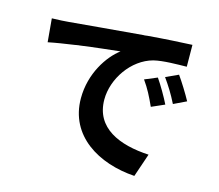

<svg xmlns="http://www.w3.org/2000/svg" viewBox="-110 -885 1219 1071"><g transform="rotate(15 500.0 -350.0)"><path d="M796 -90C626 -99 478 -159 478 -324C478 -443 565 -573 686 -605C739 -618 821 -618 875 -619L874 -745C809 -742 715 -737 619 -729L603 -727C601 -727 599 -727 597 -727C414 -712 258 -697 174 -690C155 -688 118 -686 78 -685L90 -550C133 -559 186 -567 241 -575L252 -577C254 -577 255 -577 257 -578L268 -579C355 -591 442 -600 496 -606C428 -555 350 -441 350 -297C350 -80 540 31 750 45L796 -90ZM927 -433C906 -472 870 -530 845 -565L773 -532C804 -488 827 -452 854 -398L927 -433ZM814 -384C795 -423 760 -483 735 -519L663 -489C695 -444 714 -406 739 -351L814 -384Z"/></g></svg>

Font: Glow Sans TC Normal
Style: Bold
Weight: 700
Designer: Ryoko NISHIZUKA (kana, bopomofo & ideographs); Paul D. Hunt (Latin, Greek & Cyrillic); Sandoll Communications, Soo-young
Version: Version 0.93